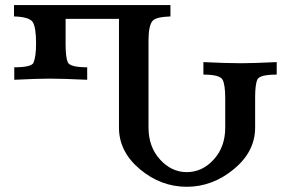

<svg xmlns="http://www.w3.org/2000/svg" viewBox="-20 -713 1140 743"><path d="M702.6 9.8Q602.5 9.8 521.5 -58.1Q440.4 -126 440.4 -219.2V-640.1H233.9V-541.5Q233.9 -492.7 241.9 -472.7Q250 -452.6 317.4 -452.6V-404.3Q223.1 -408.7 172.4 -408.7Q123 -408.7 35.2 -404.3V-452.6Q100.6 -452.6 109.4 -469.7Q119.6 -493.7 119.6 -544.4Q119.6 -605.5 107.4 -626.5Q95.2 -647.5 34.2 -649.4V-693.4H639.6V-649.4Q585.4 -647.5 571.3 -633.3Q554.7 -615.7 554.7 -555.2V-219.2Q554.7 -145 599.1 -95.9Q643.6 -46.9 702.6 -46.9Q762.7 -46.9 807.1 -95.7Q851.6 -144.5 851.6 -219.2V-332.5Q851.6 -383.3 841.8 -403.8Q832 -424.3 767.1 -424.3V-472.7Q855 -468.3 914.1 -468.3Q956.5 -468.3 1050.8 -472.7V-424.3Q985.4 -424.3 976.3 -405.8Q967.3 -387.2 967.3 -335.4V-219.2Q967.3 -126.5 884.8 -58.3Q802.2 9.8 702.6 9.8Z"/></svg>

Font: Kelvinch
Style: Bold
Weight: 700
Designer: Paul James Miller
Foundry: High-Logic / Made with FontCreator
Version: Version 3.501;March 28, 2021;FontCreator 13.0.0.2683 64-bit